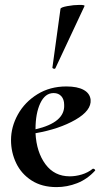

<svg xmlns="http://www.w3.org/2000/svg" viewBox="-20 -752 421 784"><path d="M361 -63Q364 -63 367 -60Q370 -57 368 -55Q336 -20 295 -4Q254 12 211 12Q151 12 109 -15Q67 -42 46 -86Q25 -130 25 -180Q25 -234 53 -284.5Q81 -335 132.5 -367Q184 -399 251 -399Q296 -399 321.5 -385Q347 -371 350 -345Q354 -301 288 -263Q222 -225 125 -208Q129 -131 165.5 -81.5Q202 -32 265 -32Q289 -32 314 -39.5Q339 -47 359 -63ZM125 -224Q246 -252 242 -324Q242 -346 230.5 -359Q219 -372 199 -372Q164 -372 144.5 -330.5Q125 -289 125 -224ZM202 -471Q199 -471 196 -473Q193 -475 194 -476L227 -716Q228 -722 254.5 -727Q281 -732 305 -732Q328 -732 325 -727L206 -473Q204 -471 202 -471Z"/></svg>

Font: Cormorant Upright
Style: Bold
Weight: 700
Designer: Christian Thalmann (Catharsis Fonts)
Foundry: Catharsis Fonts
Version: Version 3.302